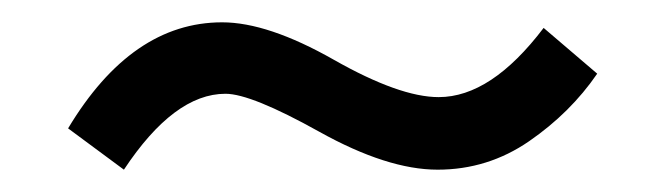

<svg xmlns="http://www.w3.org/2000/svg" viewBox="-20 -384 596 172"><path d="M91 -232 41 -269Q98 -364 179 -364Q220 -364 279 -330.5Q338 -297 373 -297Q420 -297 467 -359L515 -318Q491 -283 454 -257.5Q417 -232 372 -232Q327 -232 266 -266Q205 -300 182 -300Q136 -300 91 -232Z"/></svg>

Font: Zaghawa Beria
Style: Regular
Weight: 400
Designer: Anonymous
Foundry: Designed by a volunteer who chooses to remain anonymous, in cooperation with SIL International and the Mission Protestan
Version: Version 1.001